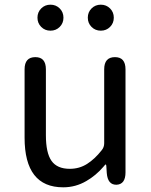

<svg xmlns="http://www.w3.org/2000/svg" viewBox="-20 -787 647 820"><path d="M250 13Q85 13 85 -199V-491Q85 -543 131 -543Q176 -543 176 -491V-210Q176 -134 200 -100Q224 -66 278 -66Q319 -66 352 -87Q385 -108 414 -145Q425 -158 425 -175V-491Q425 -543 471 -543Q516 -543 516 -491V-51Q516 0 478 2Q440 3 436 -48L434 -79Q433 -85 431.5 -85Q430 -85 421 -74Q389 -37 349 -14Q303 13 250 13ZM195.5 -656Q172 -656 156 -672Q140 -688 140 -711.5Q140 -735 156 -751Q172 -767 195.5 -767Q219 -767 235 -751Q251 -735 251 -711.5Q251 -688 235 -672Q219 -656 195.5 -656ZM410.5 -656Q387 -656 371 -672Q355 -688 355 -711.5Q355 -735 371 -751Q387 -767 410.5 -767Q434 -767 450 -751Q466 -735 466 -711.5Q466 -688 450 -672Q434 -656 410.5 -656Z"/></svg>

Font: Resource Han Rounded HK
Style: Regular
Weight: 400
Designer: Cyano Hao (round all glyphs); Ryoko NISHIZUKA  (kana, bopomofo & ideographs); Paul D. Hunt (Latin, Greek & Cyrillic); Sa
Foundry: Cyano Hao
Version: 0.990